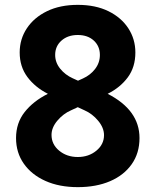

<svg xmlns="http://www.w3.org/2000/svg" viewBox="-20 -760 640 790"><path d="M300 10Q224 10 167 -15.5Q110 -41 78 -86.5Q46 -132 46 -192Q46 -254 81.5 -299Q117 -344 177 -374Q124 -401 92.5 -443.5Q61 -486 61 -544Q61 -599 90.5 -643.5Q120 -688 173.5 -714Q227 -740 300 -740Q373 -740 426 -714Q479 -688 508 -643.5Q537 -599 537 -544Q537 -484 506 -442Q475 -400 423 -374Q554 -307 554 -192Q554 -130 522 -84.5Q490 -39 433 -14.5Q376 10 300 10ZM279 -438 301 -428 321 -437Q352 -451 371.5 -476.5Q391 -502 391 -534Q391 -570 366 -593Q341 -616 300 -616Q259 -616 233 -593Q207 -570 207 -534Q207 -503 227.5 -477.5Q248 -452 279 -438ZM300 -114Q345 -114 376.5 -140Q408 -166 408 -204Q408 -234 384 -263Q360 -292 328 -306L300 -319L272 -306Q240 -292 216 -263.5Q192 -235 192 -205Q192 -166 223.5 -140Q255 -114 300 -114Z"/></svg>

Font: NKDuy Mono ExtraBold
Style: Regular
Weight: 800
Monospace: yes
Designer: NKDuy
Foundry: NKDuy
Version: Version 2.251; ttfautohint (v1.8.4.7-5d5b)